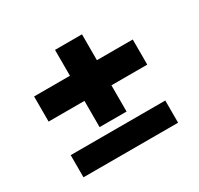

<svg xmlns="http://www.w3.org/2000/svg" viewBox="-128 -736 935 900"><g transform="rotate(-30 339.5 -286.0)"><path d="M266 -160V-302H72V-438H266V-578H412V-438H606V-302H412V-160ZM83 6V-114H595V6Z"/></g></svg>

Font: Lil Grotesk Black
Style: Regular
Weight: 900
Designer: Bastien Sozeau
Foundry: NBR — Bastien Sozeau
Version: Version 3.003; ttfautohint (v1.8.4.7-5d5b);gftools[0.9.33]